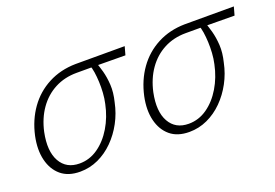

<svg xmlns="http://www.w3.org/2000/svg" viewBox="-67 -591 1114 777"><g transform="rotate(-20 490.0 -202.0)"><path d="M168 6Q117 6 86 -20Q55 -46 44 -91Q33 -136 45 -193Q59 -257 93.5 -305.5Q128 -354 180.5 -381.5Q233 -409 298 -410H510L500 -374Q438 -375 382 -375Q326 -375 290 -375Q238 -375 196 -353Q154 -331 125.5 -290.5Q97 -250 85 -195Q69 -117 94.5 -71.5Q120 -26 177 -26Q220 -26 256.5 -51.5Q293 -77 319 -120.5Q345 -164 356 -217Q361 -239 362.5 -263Q364 -287 363 -309.5Q362 -332 359 -352Q356 -372 350 -386L376 -393Q385 -371 392.5 -343.5Q400 -316 402 -283Q404 -250 394 -210Q385 -166 364 -127Q343 -88 313 -58Q283 -28 246 -11Q209 6 168 6Z M638 6Q587 6 556 -20Q525 -46 514 -91Q503 -136 515 -193Q529 -257 563.5 -305.5Q598 -354 650.5 -381.5Q703 -409 768 -410H980L970 -374Q908 -375 852 -375Q796 -375 760 -375Q708 -375 666 -353Q624 -331 595.5 -290.5Q567 -250 555 -195Q539 -117 564.5 -71.5Q590 -26 647 -26Q690 -26 726.5 -51.5Q763 -77 789 -120.5Q815 -164 826 -217Q831 -239 832.5 -263Q834 -287 833 -309.5Q832 -332 829 -352Q826 -372 820 -386L846 -393Q855 -371 862.5 -343.5Q870 -316 872 -283Q874 -250 864 -210Q855 -166 834 -127Q813 -88 783 -58Q753 -28 716 -11Q679 6 638 6Z"/></g></svg>

Font: Ysabeau Office ExtraLight
Style: Italic
Weight: 250
Italic angle: -12°
Designer: Christian Thalmann (Catharsis Fonts)
Version: Version 2.001;gftools[0.9.30]; featfreeze: tnum,lnum,ss02